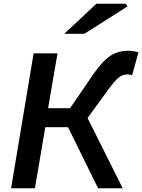

<svg xmlns="http://www.w3.org/2000/svg" viewBox="-20 -1002 757 1022"><path d="M159 -718H286L236 -426H353L472 -600Q524 -676 566 -704Q608 -732 665 -732Q676 -732 691.5 -729.5Q707 -727 717 -723L683 -601Q670 -606 659 -606Q634 -606 614.5 -591.5Q595 -577 560 -530L446 -374L633 0H502L342 -325H221L166 0H39ZM493 -982H649L659 -968L429 -822H322Z"/></svg>

Font: Nebula Sans Semibold
Style: Regular
Weight: 600
Italic angle: -9°
Designer: Paul D. Hunt for Adobe (as Source Sans)
Foundry: Nebula Entertainment & Broadcasting LLC
Version: Version 1.010